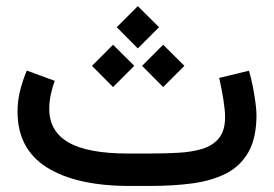

<svg xmlns="http://www.w3.org/2000/svg" viewBox="-20 -616 908 636"><path d="M476.1 0H410.2Q233.9 0 136 -61Q38.1 -122.1 38.1 -246.1Q38.1 -282.7 46.9 -317.1Q55.7 -351.6 68.8 -382.3L161.6 -348.1Q153.3 -327.1 148.2 -302.7Q143.1 -278.3 143.1 -254.9Q143.6 -180.7 207.3 -144Q271 -107.4 405.3 -107.4H472.7Q523.9 -107.4 569.6 -109.9Q615.2 -112.3 650.4 -123Q685.5 -133.8 705.6 -158.7Q725.6 -183.6 725.6 -228.5Q725.6 -250 720 -285.9Q714.4 -321.8 706.1 -357.9L804.7 -381.8Q812 -357.4 817.6 -328.6Q823.2 -299.8 826.4 -274.7Q829.6 -249.5 829.6 -235.8Q829.6 -158.7 802.7 -111.8Q775.9 -64.9 727.8 -40.8Q679.7 -16.6 615.5 -8.3Q551.3 0 476.1 0ZM366.7 -525.9 436.5 -595.7 506.8 -525.9 436.5 -455.6ZM450.7 -397.9 520.5 -467.8 590.8 -397.9 520.5 -327.6ZM284.7 -397.9 354.5 -467.8 424.8 -397.9 354.5 -327.6Z"/></svg>

Font: Vazir Medium FD
Style: Medium-FD
Weight: 500
Designer: Saber Rastikerdar
Foundry: Saber Rastikerdar
Version: Version 30.0.0